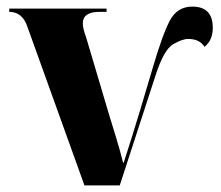

<svg xmlns="http://www.w3.org/2000/svg" viewBox="-20 -562 669 582"><path d="M236 0H343L452 -335Q477 -412 505 -428Q533 -444 550 -444Q585 -444 600 -420Q625 -440 625 -478Q625 -542 563 -542Q517 -542 494.5 -499Q472 -456 442 -353Q398 -204 380.5 -149Q363 -94 355 -69H353Q344 -106 332.5 -143Q321 -180 309 -220L241 -449Q231 -476 231 -491Q231 -526 281 -526H303V-536H8V-526Q48 -526 63 -481Z"/></svg>

Font: Noto Serif Display SemiCondensed Extra
Style: Regular
Weight: 800
Width: 4
Designer: Monotype Design Team
Foundry: Monotype Imaging Inc.
Version: Version 1.900